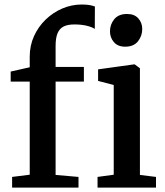

<svg xmlns="http://www.w3.org/2000/svg" viewBox="-20 -852 750 872"><path d="M35 0V-48.5L115 -58.5V-481.5H28.5V-527L115 -546.5V-594.5Q115 -645 134.5 -688Q154 -731 187.5 -763.2Q221 -795.5 263.2 -813.5Q305.5 -831.5 351 -831.5Q375.5 -831.5 389.5 -828.5Q403.5 -825.5 411 -822.5L410.5 -720.5Q400 -728.5 375 -734.8Q350 -741 318 -741Q288 -741 269.2 -731.8Q250.5 -722.5 241.5 -701.2Q232.5 -680 232.5 -643V-548H361V-481.5H232.5V-57.5L336.5 -48.5V0ZM423 0V-48.5L496.5 -58.5V-466L425.5 -484.5V-537L587.5 -559.5H592L615.5 -542V-57.5L688.5 -48.5V0ZM548 -640Q515 -640 497.2 -660.8Q479.5 -681.5 479.5 -709.5Q479.5 -741 499 -764.8Q518.5 -788.5 556.5 -788.5H557.5Q590.5 -788.5 608.2 -768.5Q626 -748.5 626 -720.5Q626 -688.5 606.5 -664.2Q587 -640 549 -640Z"/></svg>

Font: Merriweather 36pt SemiBold
Style: Regular
Weight: 600
Version: Version 2.100